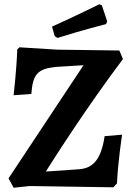

<svg xmlns="http://www.w3.org/2000/svg" viewBox="-20 -876 620 901"><path d="M250 -698C364 -734 478 -763 478 -763L483 -776L458 -851L446 -856C446 -856 331 -799 224 -751L237 -706ZM44 5 119 -3 512 3 529 -16C533 -114 553 -244 553 -244L471 -237C455 -132 420 -88 354 -82L195 -71C243 -147 386 -371 557 -599L540 -639L249 -643L71 -654L61 -644C58 -552 44 -429 44 -429L127 -435C134 -529 157 -553 242 -562L372 -570L20 -39Z"/></svg>

Font: Alegreya SC
Style: Bold
Weight: 700
Designer: Juan Pablo del Peral
Foundry: Huerta Tipografica
Version: Version 2.007;PS 002.007;hotconv 1.0.88;makeotf.lib2.5.64775